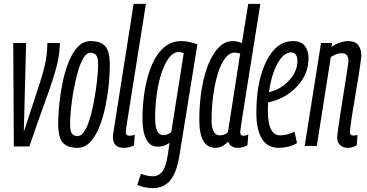

<svg xmlns="http://www.w3.org/2000/svg" viewBox="-20 -760 1912 1000"><path d="M133 3H52L49 -536H116L104 -73Q132 -160 153 -222.5Q174 -285 188 -329.5Q202 -374 210.5 -408Q219 -442 222.5 -472Q226 -502 227 -536H292Q291 -487 280.5 -438.5Q270 -390 250 -330.5Q230 -271 200.5 -190.5Q171 -110 133 3Z M383 10Q331 10 307 -17Q283 -44 283 -116Q283 -160 288.5 -216Q294 -272 306 -330Q318 -388 337.5 -437Q357 -486 385.5 -516Q414 -546 452 -546Q504 -546 528 -519.5Q552 -493 552 -420Q552 -376 546.5 -320Q541 -264 529 -206Q517 -148 497.5 -99Q478 -50 449.5 -20Q421 10 383 10ZM384 -51Q402 -51 417 -72.5Q432 -94 444 -129.5Q456 -165 464.5 -207.5Q473 -250 479 -291.5Q485 -333 488 -367.5Q491 -402 491 -421Q491 -462 480 -473.5Q469 -485 451 -485Q433 -485 418 -463Q403 -441 391.5 -405.5Q380 -370 371 -328Q362 -286 356 -244.5Q350 -203 347.5 -168.5Q345 -134 345 -116Q345 -75 355.5 -63Q366 -51 384 -51Z M676 -740H740L640 -112Q638 -97 636.5 -87.5Q635 -78 635 -71Q635 -53 656 -53Q667 -53 682 -58L678 -3Q654 10 625 10Q595 10 581.5 -5Q568 -20 568 -46Q568 -57 571 -73Z M695 203 714 145Q747 158 776 158Q807 158 826 133Q845 108 854 46L863 -16Q848 -5 832 -0.5Q816 4 802 4Q761 4 741.5 -35Q722 -74 722 -140Q722 -220 734.5 -293Q747 -366 771.5 -423Q796 -480 834 -513Q872 -546 924 -546Q947 -546 969.5 -541Q992 -536 1008 -528L915 47Q901 138 867 179Q833 220 775 220Q757 220 736 216Q715 212 695 203ZM937 -483Q922 -489 911 -489Q883 -489 860.5 -459.5Q838 -430 821.5 -380.5Q805 -331 796.5 -270Q788 -209 788 -145Q788 -56 831 -56Q841 -56 852.5 -60.5Q864 -65 872 -72Z M1217 10Q1182 10 1168 -22Q1156 -9 1139 0.5Q1122 10 1102 10Q1018 10 1018 -135Q1018 -222 1030.5 -296.5Q1043 -371 1066 -427Q1089 -483 1121 -514.5Q1153 -546 1193 -546Q1215 -546 1240 -536L1273 -740H1336Q1282 -403 1256.5 -242Q1231 -81 1231 -72Q1231 -53 1248 -53Q1254 -53 1260 -54.5Q1266 -56 1273 -59L1269 -4Q1258 3 1244 6.5Q1230 10 1217 10ZM1124 -55Q1149 -55 1167 -71L1231 -481Q1223 -483 1216.5 -484.5Q1210 -486 1203 -486Q1175 -486 1152.5 -456.5Q1130 -427 1114.5 -376.5Q1099 -326 1090.5 -263Q1082 -200 1082 -132Q1082 -97 1092.5 -76Q1103 -55 1124 -55Z M1527 -15Q1507 -2 1481 4Q1455 10 1432 10Q1373 10 1344 -37.5Q1315 -85 1315 -174Q1315 -279 1338 -363Q1361 -447 1403.5 -496.5Q1446 -546 1506 -546Q1548 -546 1567.5 -521Q1587 -496 1587 -457Q1587 -390 1547.5 -335Q1508 -280 1446 -250Q1413 -234 1377 -227Q1375 -206 1375 -184Q1375 -55 1439 -55Q1456 -55 1474.5 -59.5Q1493 -64 1514 -74ZM1496 -487Q1458 -487 1426 -430.5Q1394 -374 1381 -280Q1409 -286 1436 -301Q1477 -325 1503 -362.5Q1529 -400 1529 -443Q1529 -466 1520 -476.5Q1511 -487 1496 -487Z M1652 -536H1710L1706 -515Q1727 -530 1750.5 -538Q1774 -546 1794 -546Q1830 -546 1846 -525Q1862 -504 1862 -470Q1862 -464 1858 -434Q1854 -404 1847 -361Q1840 -318 1832 -271Q1824 -224 1817 -181Q1810 -138 1806 -108.5Q1802 -79 1802 -73Q1802 -54 1822 -54Q1825 -54 1830 -54.5Q1835 -55 1842 -58L1838 -3Q1826 4 1814 7Q1802 10 1790 10Q1766 10 1751 -5Q1736 -20 1736 -43Q1736 -53 1740.5 -84.5Q1745 -116 1751.5 -159Q1758 -202 1765.5 -249Q1773 -296 1779.5 -337.5Q1786 -379 1790.5 -407.5Q1795 -436 1795 -442Q1795 -459 1787.5 -471Q1780 -483 1758 -483Q1747 -483 1731 -477Q1715 -471 1703 -463L1630 0H1567Z"/></svg>

Font: Georama ExtraCondensed
Style: Italic
Weight: 400
Width: 2
Italic angle: -9°
Designer: Jean-Baptiste Levee
Foundry: Production Type
Version: Version 1.000